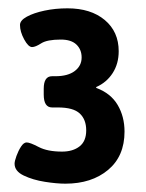

<svg xmlns="http://www.w3.org/2000/svg" viewBox="-20 -785 350 461"><path d="M137 -344Q116 -344 87.5 -348.5Q59 -353 37 -363.5Q15 -374 15 -392Q15 -398 19.5 -410.5Q24 -423 30.5 -433Q37 -443 44 -443Q52 -443 73 -432Q94 -421 129 -421Q155 -421 171 -433.5Q187 -446 187 -472Q187 -498 171.5 -512.5Q156 -527 119 -527H105Q85 -527 85 -558V-572Q85 -602 105 -602H113Q143 -602 159.5 -614.5Q176 -627 176 -647Q176 -666 163.5 -678Q151 -690 126 -690Q93 -690 79 -681Q65 -672 57 -672Q48 -672 38 -690.5Q28 -709 28 -725Q28 -736 44.5 -745Q61 -754 87 -759.5Q113 -765 142 -765Q198 -765 231.5 -737Q265 -709 265 -662Q265 -632 250.5 -609.5Q236 -587 211 -576V-574Q246 -561 262.5 -533Q279 -505 279 -469Q279 -410 239.5 -377Q200 -344 137 -344Z"/></svg>

Font: Asap ExtraBold
Style: Regular
Weight: 800
Designer: Pablo Cosgaya
Foundry: Omnibus-Type
Version: Version 3.001; ttfautohint (v1.8.4.7-5d5b)